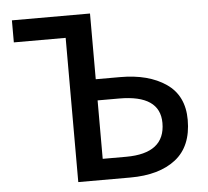

<svg xmlns="http://www.w3.org/2000/svg" viewBox="-52 -792 916 847"><g transform="rotate(-5 406.0 -368.0)"><path d="M260.7 0V-638.7H31.2V-736.3H377V-445.3H485.4Q610.4 -445.3 688 -392.1Q765.6 -338.9 765.6 -231.4Q765.6 -114.3 692.4 -57.1Q619.1 0 491.2 0ZM377 -92.8H480.5Q653.3 -92.8 653.3 -227.5Q653.3 -351.6 472.7 -351.6H377Z"/></g></svg>

Font: Gen Shin Gothic Medium
Style: Regular
Weight: 500
Designer: [Source Han Sans]
Ryoko NISHIZUKA  (kana & ideographs); Paul D. Hunt (Latin, Greek & Cyrillic); Wenlong ZHANG  (bopomofo
Version: Version 1.002.20150607